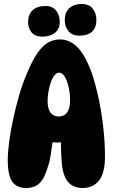

<svg xmlns="http://www.w3.org/2000/svg" viewBox="-20 -937 566 964"><path d="M110 7Q66 7 42.5 -23.5Q19 -54 19 -134Q19 -172 26 -225.5Q33 -279 46 -339Q59 -399 76.5 -459.5Q94 -520 116 -570Q143 -635 169 -672Q195 -709 222.5 -724Q250 -739 281 -739Q329 -739 367.5 -701.5Q406 -664 439 -575Q458 -521 473.5 -450.5Q489 -380 498 -302.5Q507 -225 507 -150Q507 -69 477.5 -31Q448 7 394 7Q349 7 322.5 -22.5Q296 -52 290 -121Q286 -167 286 -215.5Q286 -264 290 -309L351 -234Q329 -225 296 -222.5Q263 -220 227 -224.5Q191 -229 161 -241L247 -307Q248 -257 242 -210Q236 -163 228 -124Q216 -81 202.5 -52Q189 -23 167.5 -8Q146 7 110 7ZM275 -352Q303 -352 317.5 -373Q332 -394 332 -436Q332 -459 328 -482.5Q324 -506 317 -526.5Q310 -547 299.5 -559.5Q289 -572 277 -572Q264 -572 253.5 -559Q243 -546 235.5 -524.5Q228 -503 223.5 -478Q219 -453 219 -429Q219 -391 233.5 -371.5Q248 -352 275 -352ZM192 -753Q155 -753 138 -775Q121 -797 121 -825Q121 -865 144 -886Q167 -907 209 -907Q244 -907 262 -883.5Q280 -860 280 -828Q280 -791 255.5 -772Q231 -753 192 -753ZM389 -917Q428 -917 446 -893Q464 -869 464 -838Q464 -798 442 -778Q420 -758 379 -758Q342 -758 323.5 -781Q305 -804 305 -835Q305 -875 328 -896Q351 -917 389 -917Z"/></svg>

Font: DynaPuff Condensed SemiBold
Style: Regular
Weight: 600
Width: 3
Designer: Toshi Omagari, Jennifer Daniel
Foundry: Google Fonts
Version: Version 2.000